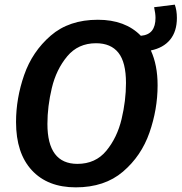

<svg xmlns="http://www.w3.org/2000/svg" viewBox="-20 -791 781 826"><path d="M629 -574Q658 -511 658 -424Q658 -321 623 -220.5Q588 -120 509 -52.5Q430 15 306 15Q185 15 117 -58.5Q49 -132 49 -266Q49 -368 84 -468.5Q119 -569 198 -637.5Q277 -706 401 -706Q519 -706 586 -637Q619 -640 634 -659.5Q649 -679 649 -714Q649 -732 643 -760L732 -771Q741 -746 741 -714Q741 -656 712 -620.5Q683 -585 629 -574ZM522 -434Q522 -523 489.5 -564Q457 -605 393 -605Q316 -605 269 -548.5Q222 -492 203 -412.5Q184 -333 184 -258Q184 -86 313 -86Q391 -86 437.5 -142.5Q484 -199 503 -278.5Q522 -358 522 -434Z"/></svg>

Font: FiraGO Medium
Style: Italic
Weight: 500
Italic angle: -8°
Designer: bBox Type GmbH
Foundry: bBox Type GmbH
Version: Version 1.001